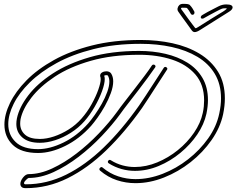

<svg xmlns="http://www.w3.org/2000/svg" viewBox="-20 -945 1230 999"><path d="M933 -925Q949 -925 957.5 -923.5Q966 -922 970 -916Q975 -911 981 -902Q987 -893 991 -885Q992 -883 992 -878Q990 -868 981 -868Q976 -868 973 -873Q969 -881 963.5 -889.5Q958 -898 954 -902Q953 -904 948 -904.5Q943 -905 929 -905Q918 -905 924 -896Q930 -887 940.5 -873.5Q951 -860 961 -845Q972 -829 981.5 -817.5Q991 -806 995 -800Q997 -798 998 -798Q1001 -798 1012 -805Q1017 -808 1036 -820Q1055 -832 1078 -846.5Q1101 -861 1119.5 -872Q1138 -883 1141 -885Q1145 -888 1151 -892Q1157 -896 1159.5 -899Q1162 -902 1153 -902Q1142 -902 1135.5 -900Q1129 -898 1124 -895Q1119 -893 1102.5 -884Q1086 -875 1068 -865.5Q1050 -856 1042 -851Q1038 -848 1033 -848Q1023 -848 1025 -858Q1027 -864 1033 -867Q1042 -873 1060 -882.5Q1078 -892 1095.5 -901Q1113 -910 1117 -912Q1136 -922 1157 -922Q1193 -922 1190 -904Q1188 -894 1172 -884L1021 -789Q1004 -778 993 -778Q984 -778 977 -788L946 -831Q936 -845 924.5 -860.5Q913 -876 908 -884Q902 -892 904 -902Q906 -912 913 -918.5Q920 -925 933 -925ZM685 8Q635 8 588 -7.5Q541 -23 501 -57Q497 -60 497 -65Q497 -70 503 -74Q509 -78 514 -73Q551 -42 595 -27.5Q639 -13 685 -13Q755 -13 826 -40.5Q897 -68 958.5 -116Q1020 -164 1063.5 -225.5Q1107 -287 1121 -355Q1130 -397 1130 -433Q1130 -507 1097.5 -561Q1065 -615 1007 -649.5Q949 -684 873.5 -700.5Q798 -717 712 -717Q576 -717 466.5 -689.5Q357 -662 274 -616.5Q191 -571 135 -516Q79 -461 51 -404.5Q23 -348 23 -299Q23 -243 61.5 -206Q100 -169 178 -169Q240 -169 310.5 -203.5Q381 -238 439 -303Q454 -320 473 -347Q492 -374 509.5 -405Q527 -436 538 -466.5Q549 -497 549 -521Q549 -539 541 -552Q539 -554 534 -554Q525 -554 522 -551Q525 -544 525 -534Q525 -509 510.5 -469.5Q496 -430 472 -388.5Q448 -347 419 -314Q389 -280 349 -254.5Q309 -229 267 -215.5Q225 -202 187 -202Q128 -202 96.5 -229.5Q65 -257 65 -300Q65 -314 68 -329Q80 -387 127 -448.5Q174 -510 254.5 -562.5Q335 -615 447.5 -647.5Q560 -680 704 -680Q776 -680 840.5 -665Q905 -650 955 -619Q1005 -588 1033.5 -539.5Q1062 -491 1062 -424Q1062 -408 1060 -390Q1058 -372 1054 -353Q1042 -298 1006.5 -245.5Q971 -193 919 -150Q867 -107 806 -81.5Q745 -56 682 -56Q647 -56 612.5 -65.5Q578 -75 546 -95Q541 -98 541 -103Q541 -108 546 -111.5Q551 -115 557 -111Q586 -93 617.5 -84.5Q649 -76 681 -76Q740 -76 798 -100Q856 -124 905.5 -164Q955 -204 989.5 -254.5Q1024 -305 1035 -357Q1039 -375 1040.5 -391.5Q1042 -408 1042 -423Q1042 -505 996.5 -557.5Q951 -610 874.5 -635Q798 -660 704 -660Q562 -660 452 -628.5Q342 -597 265 -546Q188 -495 143 -436.5Q98 -378 87 -325Q86 -319 85.5 -313Q85 -307 85 -302Q85 -267 110 -244.5Q135 -222 187 -222Q222 -222 261 -235Q300 -248 337.5 -271.5Q375 -295 404 -328Q434 -362 456.5 -402.5Q479 -443 491.5 -478.5Q504 -514 504 -533Q504 -540 503 -543Q502 -545 501.5 -547Q501 -549 501 -551Q501 -562 511 -568Q521 -574 533 -574Q550 -574 558 -563Q569 -546 569 -522Q569 -494 556.5 -460Q544 -426 525.5 -393Q507 -360 487.5 -333Q468 -306 454 -290Q393 -222 319 -185.5Q245 -149 178 -149Q90 -149 46.5 -191Q3 -233 3 -297Q3 -349 32 -409Q61 -469 118 -527Q175 -585 260.5 -632.5Q346 -680 459 -708.5Q572 -737 712 -737Q799 -737 877.5 -720Q956 -703 1017.5 -666Q1079 -629 1114.5 -571.5Q1150 -514 1150 -433Q1150 -395 1141 -351Q1126 -281 1081 -216.5Q1036 -152 972 -101.5Q908 -51 833.5 -21.5Q759 8 685 8ZM114 34Q98 34 92 27.5Q86 21 86 12Q86 -4 100 -21.5Q114 -39 129 -39Q188 -39 251.5 -68.5Q315 -98 377 -145.5Q439 -193 494 -250.5Q549 -308 589 -363Q606 -387 631 -419Q656 -451 682.5 -485.5Q709 -520 732.5 -551Q756 -582 770 -604Q773 -609 779 -609Q784 -609 787.5 -604.5Q791 -600 787 -594Q772 -572 748.5 -540Q725 -508 698.5 -473.5Q672 -439 647 -407Q622 -375 605 -351Q565 -296 509.5 -237.5Q454 -179 389.5 -129.5Q325 -80 258.5 -49.5Q192 -19 129 -19Q126 -19 115.5 -9Q105 1 105 8Q105 14 114 14Q223 14 324 -36Q425 -86 519.5 -177.5Q614 -269 703 -395Q717 -415 738.5 -448Q760 -481 785 -519.5Q810 -558 832 -592Q835 -597 840 -597Q845 -597 849 -592Q853 -587 848 -581Q826 -547 801 -508.5Q776 -470 754.5 -436.5Q733 -403 719 -383Q630 -257 533.5 -163.5Q437 -70 332.5 -18Q228 34 114 34Z"/></svg>

Font: Neonderthaw
Style: Regular
Weight: 400
Designer: Robert E. Leuschke
Foundry: Robert E. Leuschke
Version: Version 1.010; ttfautohint (v1.8.3)